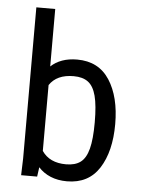

<svg xmlns="http://www.w3.org/2000/svg" viewBox="-48 -665 535 712"><g transform="rotate(5 219.0 -308.5)"><path d="M227.5 7.8Q193.4 7.8 166.5 -3.4Q139.6 -14.6 121.1 -35.2L116.2 0H56.6L58.6 -62.5V-625H128.9V-411.1Q146.5 -427.7 170.9 -436.5Q195.3 -445.3 226.6 -445.3Q306.6 -445.3 347.2 -382.8Q387.7 -320.3 387.7 -218.8Q387.7 -117.2 347.7 -54.7Q307.6 7.8 227.5 7.8ZM218.8 -54.7Q252.9 -54.7 272.9 -69.8Q293 -85 302.2 -120.6Q311.5 -156.2 311.5 -218.8Q311.5 -282.2 302.2 -317.4Q293 -352.5 272.9 -367.7Q252.9 -382.8 218.8 -382.8Q156.2 -382.8 128.9 -341.8V-96.7Q157.2 -54.7 218.8 -54.7Z"/></g></svg>

Font: Sudo Variable
Style: Regular
Weight: 400
Monospace: yes
Designer: Jens Kutilek
Foundry: Jens Kutilek
Version: Version 0.040